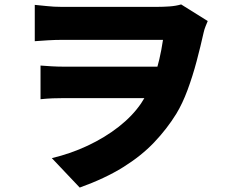

<svg xmlns="http://www.w3.org/2000/svg" viewBox="-20 -777 1040 867"><path d="M137 -755Q160 -753 192 -749.5Q224 -746 257 -746Q273 -746 306.5 -746Q340 -746 383.5 -746Q427 -746 474.5 -746Q522 -746 565.5 -746Q609 -746 642 -746Q675 -746 690 -746Q717 -746 745.5 -748Q774 -750 798 -757L918 -682Q913 -670 908 -657.5Q903 -645 900 -632Q886 -569 868 -501Q850 -433 827 -371Q804 -309 776 -263Q734 -195 676 -134Q618 -73 536 -22Q454 29 340 70L214 -63Q299 -83 376.5 -119.5Q454 -156 516 -204.5Q578 -253 617 -310Q635 -337 650.5 -368Q666 -399 678 -434Q690 -469 699.5 -509.5Q709 -550 716 -597Q701 -597 666 -597Q631 -597 584.5 -597Q538 -597 487.5 -597Q437 -597 390.5 -597Q344 -597 309 -597Q274 -597 258 -597Q230 -597 196 -595Q162 -593 137 -591ZM731 -334Q709 -334 672.5 -334Q636 -334 591.5 -334Q547 -334 500 -334Q453 -334 409 -334Q365 -334 329 -334Q293 -334 271 -334Q243 -334 217.5 -333Q192 -332 163 -329V-481Q186 -479 214 -477.5Q242 -476 265 -476Q288 -476 326 -476Q364 -476 410.5 -476Q457 -476 506 -476Q555 -476 600.5 -476Q646 -476 682 -476Q718 -476 738 -476Z"/></svg>

Font: Noto Sans SC Black
Style: Regular
Weight: 900
Designer: Ryoko NISHIZUKA  (kana, bopomofo & ideographs); Paul D. Hunt (Latin, Greek & Cyrillic); Sandoll Communications , Soo-you
Foundry: Adobe
Version: Version 2.004-H2;hotconv 1.0.118;makeotfexe 2.5.65603